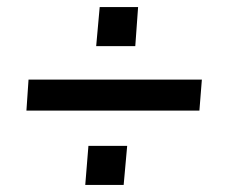

<svg xmlns="http://www.w3.org/2000/svg" viewBox="-20 -559 640 545"><path d="M253 -428 263 -539H372L364 -428ZM222 -34 231 -145H341L331 -34ZM553 -333 546 -245H55L61 -333Z"/></svg>

Font: Muli
Style: Bold Italic
Weight: 700
Italic angle: -4.541°
Designer: Vernon Adams
Foundry: Vernon Adams
Version: Version 2.100; ttfautohint (v1.8.1.43-b0c9)